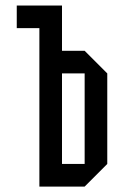

<svg xmlns="http://www.w3.org/2000/svg" viewBox="-20 -687 457 707"><path d="M125 0V-583.3H41.7V-666.7H208.3V-500H291.7L375 -416.7V-83.3L291.7 0ZM208.3 -83.3H291.7V-416.7H208.3Z"/></svg>

Font: Yulong
Style: Regular
Weight: 400
Designer: GGBotNet
Foundry: f0n7.com
Version: 1.00